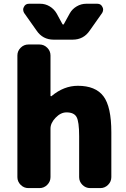

<svg xmlns="http://www.w3.org/2000/svg" viewBox="-20 -1008 659 1008"><path d="M245.1 -78.1Q245.1 -54.7 228 -37.6Q210.9 -20.5 187.5 -20.5H128.9Q105.5 -20.5 88.4 -37.6Q71.3 -54.7 71.3 -78.1V-716.8Q71.3 -740.2 88.4 -757.3Q105.5 -774.4 128.9 -774.4H187.5Q210.9 -774.4 228 -757.3Q245.1 -740.2 245.1 -716.8V-505.9Q245.1 -503.9 247.1 -502.9Q249 -502 251 -503.9Q315.4 -557.6 388.7 -557.6Q481.4 -557.6 522.9 -502.9Q564.5 -448.2 564.5 -313.5V-78.1Q564.5 -54.7 547.4 -37.6Q530.3 -20.5 506.8 -20.5H453.1Q429.7 -20.5 412.6 -37.6Q395.5 -54.7 395.5 -78.1V-293Q395.5 -370.1 381.8 -394Q368.2 -418 329.1 -418Q298.8 -418 272 -390.1Q245.1 -362.3 245.1 -333ZM307.6 -881.8Q309.6 -878.9 311.5 -878.9Q313.5 -878.9 315.4 -881.8L346.7 -938.5Q359.4 -960.9 382.8 -974.6Q406.2 -988.3 432.6 -988.3H491.2Q509.8 -988.3 517.6 -971.7Q521.5 -964.8 521.5 -958Q521.5 -949.2 516.6 -940.4L451.2 -847.7Q418.9 -799.8 361.3 -799.8H261.7Q204.1 -799.8 171.9 -847.7L106.4 -940.4Q101.6 -949.2 101.6 -958Q101.6 -964.8 105.5 -971.7Q113.3 -988.3 131.8 -988.3H191.4Q217.8 -988.3 240.7 -974.6Q263.7 -960.9 277.3 -937.5Z"/></svg>

Font: Gen Jyuu Gothic Heavy
Style: Bold
Weight: 900
Designer: [Source Han Sans]
Ryoko NISHIZUKA  (kana & ideographs); Paul D. Hunt (Latin, Greek & Cyrillic); Wenlong ZHANG  (bopomofo
Version: Version 1.002.20150607